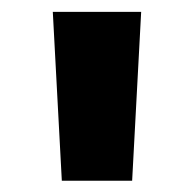

<svg xmlns="http://www.w3.org/2000/svg" viewBox="-20 -748 335 332"><path d="M86.9 -435.5 71.3 -727.5H224.1L208.5 -435.5Z"/></svg>

Font: Inter 28pt ExtraBold
Style: Regular
Weight: 800
Designer: Rasmus Andersson
Foundry: rsms
Version: Version 4.001;git-66647c0bb